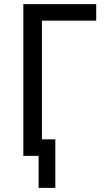

<svg xmlns="http://www.w3.org/2000/svg" viewBox="-20 -755 540 930"><path d="M167 155V0H93V-735H446V-655H183V-80H248V155Z"/></svg>

Font: Iosevka SS10 Medium
Style: Regular
Weight: 500
Monospace: yes
Designer: Belleve Invis
Foundry: Belleve Invis
Version: Version 28.0.6; ttfautohint (v1.8.4)